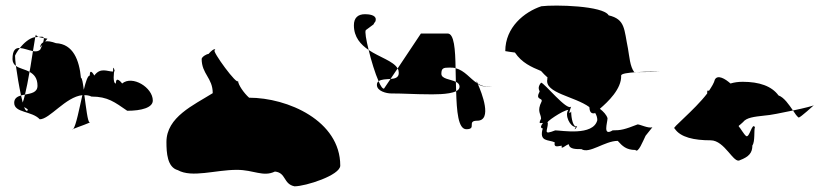

<svg xmlns="http://www.w3.org/2000/svg" viewBox="-20 -668 2910 676"><path d="M24 -460C24 -449 29 -441 36 -436C34 -452 33 -465 33 -472C36 -479 42 -489 50 -499C35 -500 24 -492 24 -460ZM30 -306C30 -270 92 -278 120 -248C155 -248 211 -327 270 -333C259 -285 248 -227 238 -214C254 -221 306 -238 295 -238C289 -238 283 -289 277 -333C285 -333 294 -332 302 -328C360 -328 384 -308 428 -278C478 -278 518 -289 518 -314C518 -360 446 -404 410 -374C410 -374 388 -404 388 -374C376 -374 381 -416 383 -421C381 -428 378 -438 378 -416C358 -416 334 -432 312 -402C312 -402 296 -432 296 -402C289 -402 282 -381 275 -352C272 -376 269 -394 265 -394C259 -456 238 -513 177 -516C161 -522 148 -524 139 -522L147 -532C147 -532 143 -532 134 -534C135 -531 134 -526 132 -519C125 -515 122 -509 121 -501L129 -510C127 -505 125 -500 122 -494C116 -487 106 -486 96 -488C92 -466 89 -440 84 -415C100 -406 112 -393 112 -366C112 -342 89 -339 68 -335C65 -322 62 -313 60 -307C58 -315 56 -323 54 -332C41 -328 30 -322 30 -306ZM36 -436C48 -427 68 -424 84 -415C79 -385 73 -356 68 -335C63 -334 58 -333 54 -332C47 -365 40 -406 36 -436ZM50 -499C64 -517 84 -534 102 -537H104C102 -527 100 -509 96 -488C81 -491 64 -498 50 -499ZM65 -291C74 -286 83 -281 75 -278C72 -277 68 -282 65 -291ZM104 -537C108 -537 112 -538 116 -538C110 -540 107 -543 107 -546C107 -546 105 -544 104 -537ZM116 -538C126 -539 133 -540 134 -534C128 -535 121 -536 116 -538ZM238 -214C237 -212 235 -212 234 -212C234 -212 238 -214 238 -214ZM383 -421C383 -421 384 -421 384 -416C384 -416 384 -418 383 -417Z M566 -168C566 -130 569 -79 606 -69C656 -41 738 -70 814 -70C874 -70 906 -44 948 -64C988 -60 977 -20 1017 -12C1056 -12 1178 -51 1178 -85C1178 -243 993 -324 857 -324C839 -340 818 -370 818 -384C818 -362 724 -491 736 -491C740 -491 738 -505 714 -478C708 -478 692 -469 690 -461C690 -407 729 -394 729 -340C662 -298 566 -256 566 -168Z M1226 -579C1226 -537 1250 -511 1278 -492C1269 -528 1264 -557 1268 -562L1295 -582C1299 -592 1303 -589 1303 -600C1303 -616 1277 -618 1265 -618C1240 -618 1226 -605 1226 -579ZM1278 -492C1317 -466 1365 -453 1380 -427L1355 -390C1340 -389 1322 -389 1313 -382C1301 -409 1287 -454 1278 -492ZM1307 -369C1307 -347 1341 -339 1357 -339C1401 -339 1443 -336 1487 -336C1501 -336 1560 -334 1586 -347C1586 -358 1585 -369 1585 -380C1566 -389 1534 -390 1534 -408C1534 -428 1541 -430 1562 -430C1570 -430 1577 -430 1584 -428C1583 -495 1579 -550 1556 -550H1462L1380 -427C1383 -422 1384 -417 1384 -411C1384 -395 1371 -391 1355 -390L1332 -356C1327 -355 1320 -365 1313 -382C1309 -379 1307 -375 1307 -369ZM1584 -428C1617 -419 1634 -392 1660 -375C1658 -377 1658 -379 1658 -382C1658 -382 1660 -379 1662 -374C1674 -366 1688 -362 1706 -362C1727 -362 1677 -358 1662 -373C1676 -342 1715 -243 1660 -243C1622 -243 1660 -213 1622 -213C1593 -213 1588 -276 1586 -347C1594 -351 1598 -356 1598 -363C1598 -371 1593 -376 1585 -380C1585 -396 1584 -412 1584 -428Z M1759 -488C1759 -488 1789 -483 1793 -483C1817 -447 1851 -432 1885 -418C1892 -410 1900 -402 1908 -395C1907 -394 1907 -392 1907 -389C1897 -340 2003 -329 2055 -291C2056 -279 2058 -267 2073 -269L2075 -271C2080 -263 2083 -255 2083 -245C2069 -188 1956 -209 1935 -209C1889 -191 1909 -208 1909 -236C1895 -234 1963 -281 1981 -281C1967 -263 1987 -221 2007 -221C1997 -203 2012 -220 2012 -224C1998 -216 1991 -253 1991 -275C1977 -257 1991 -293 1991 -293C1977 -275 1896 -377 1885 -377C1870 -359 1880 -349 1880 -346C1863 -314 1891 -325 1887 -311C1869 -275 1885 -268 1885 -250C1871 -225 1891 -239 1891 -234C1877 -216 1891 -216 1891 -216C1877 -168 1911 -177 1933 -167C1929 -145 1948 -155 1958 -155C1953 -137 1974 -160 1983 -160C1984 -142 2010 -143 2027 -143C2055 -125 2109 -172 2155 -172C2171 -154 2185 -140 2217 -140C2227 -127 2244 -172 2253 -190L2277 -220C2263 -215 2234 -230 2225 -230C2179 -212 2166 -209 2137 -209C2101 -187 2119 -236 2119 -252C2115 -264 2105 -275 2092 -285C2120 -309 2169 -355 2167 -402C2167 -409 2192 -412 2221 -414H2213C2198 -434 2196 -469 2191 -497C2177 -565 2182 -600 2123 -614C2104 -648 1934 -652 1886 -646C1826 -626 1759 -572 1759 -488ZM2053 -315C2053 -315 2052 -315 2052 -315C2052 -315 2053 -315 2053 -315ZM2221 -414C2262 -417 2305 -415 2305 -415C2275 -415 2254 -414 2221 -414Z M2355 -216C2375 -184 2425 -174 2482 -174C2532 -174 2563 -90 2585 -104C2617 -116 2629 -130 2629 -156C2639 -169 2634 -211 2638 -220C2628 -239 2619 -181 2607 -189C2599 -195 2587 -217 2581 -223C2581 -227 2579 -222 2596 -238C2608 -254 2635 -257 2671 -261C2691 -262 2733 -271 2772 -279C2758 -299 2741 -325 2721 -332C2697 -365 2653 -380 2595 -380C2579 -380 2565 -378 2552 -374C2533 -391 2507 -406 2497 -388C2494 -376 2486 -363 2476 -348C2472 -351 2469 -350 2470 -339C2424 -279 2340 -213 2355 -216ZM2772 -279C2811 -287 2846 -296 2846 -298C2846 -298 2798 -254 2792 -254C2786 -258 2779 -268 2772 -279Z"/></svg>

Font: Alpina
Style: Regular
Weight: 400
Version: Version 0.9